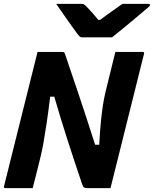

<svg xmlns="http://www.w3.org/2000/svg" viewBox="-36 -967 791 987"><path d="M132 0H-7Q-19 0 -15 -11Q22 -158 58.5 -305.5Q95 -453 132 -600Q138 -625 144.5 -650Q151 -675 157 -700H283Q292 -700 294.5 -697Q297 -694 302 -678Q330 -596 367.5 -484.5Q405 -373 453 -223H474Q478 -296 483 -345Q488 -394 493.5 -428.5Q499 -463 506 -492Q513 -521 521 -554Q530 -591 539 -627Q548 -663 557 -700H696Q708 -700 704 -689Q667 -542 630.5 -394.5Q594 -247 557 -100Q551 -75 544.5 -50Q538 -25 532 0H411Q401 0 396 -3Q391 -6 386 -21Q350 -127 313 -241.5Q276 -356 243 -470H222Q212 -388 203.5 -332Q195 -276 188 -236Q181 -196 173 -163Q163 -123 153 -82Q143 -41 132 0ZM540 -775H387Q380 -775 375.5 -778Q371 -781 361 -794Q353 -805 335 -830Q317 -855 295 -886.5Q273 -918 253 -947H380Q391 -947 394.5 -945Q398 -943 405 -937Q415 -927 431 -909.5Q447 -892 469 -865Q473 -865 479 -865Q513 -891 541.5 -910.5Q570 -930 593 -947H726Q736 -947 735 -940Q734 -936 729.5 -932Q725 -928 708 -914Q687 -896 656.5 -870.5Q626 -845 595 -819.5Q564 -794 540 -775Z"/></svg>

Font: Recursive Sn Lnr St XBd
Style: Italic
Weight: 800
Italic angle: -15°
Version: Version 1.079;hotconv 1.0.112;makeotfexe 2.5.65598; ttfautoh